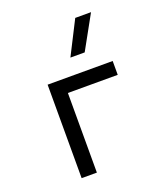

<svg xmlns="http://www.w3.org/2000/svg" viewBox="-144 -897 874 999"><g transform="rotate(-20 293.0 -397.5)"><path d="M135.3 0V-517.6H495.6V-440.9H219.7V0ZM294.9 -609.4 389.2 -794.9H476.6L374 -609.4Z"/></g></svg>

Font: Cascadia Mono NF SemiLight
Style: Regular
Weight: 350
Monospace: yes
Designer: Aaron Bell
Foundry: Saja Typeworks
Version: Version 2404.023; ttfautohint (v1.8.4)